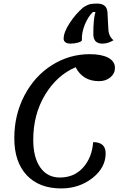

<svg xmlns="http://www.w3.org/2000/svg" viewBox="-20 -1029 690 1074"><path d="M373 -785Q356 -785 346 -792.5Q336 -800 336 -812Q336 -849 370 -900.5Q404 -952 445 -987Q447 -988 451.5 -991Q456 -994 457.5 -994.5Q459 -995 463 -997.5Q467 -1000 469 -1000.5Q471 -1001 475.5 -1003Q480 -1005 483 -1005.5Q486 -1006 490.5 -1007Q495 -1008 499.5 -1008Q504 -1008 510 -1008.5Q516 -1009 523 -1009Q577 -1009 581 -962L586 -869Q587 -826 615 -804Q584 -785 553 -785Q502 -785 502 -838Q502 -924 514 -962H500Q474 -938 455 -892.5Q436 -847 438 -803Q435 -796 415.5 -790.5Q396 -785 373 -785ZM322 25Q199 25 129.5 -49Q60 -123 60 -256Q60 -387 117 -495.5Q174 -604 271 -665Q368 -726 482 -726Q548 -726 585.5 -706Q623 -686 623 -649Q623 -618 597.5 -596.5Q572 -575 534 -575Q443 -575 403 -653Q298 -608 232 -498.5Q166 -389 166 -247Q166 -148 205.5 -92Q245 -36 315 -36Q395 -36 445 -92Q495 -148 501 -234Q571 -234 571 -171Q571 -91 497 -33Q423 25 322 25Z"/></svg>

Font: Lemonada Light
Style: Regular
Weight: 300
Designer: Mohamed Gaber (Arabic), Eduardo Tunni (Latin)
Foundry: Kief Type Foundry
Version: Version 4.004